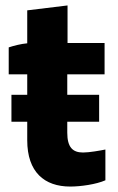

<svg xmlns="http://www.w3.org/2000/svg" viewBox="-20 -678 434 705"><path d="M22 -231H80V-163C80 -46 143 7 238 7C276 7 333 -1 367 -16V-129C347 -125 308 -118 285 -118C247 -118 227 -137 227 -191V-231H344V-330H227V-405H364V-520H228V-658L80 -640V-519C57 -517 30 -510 12 -504V-405H80V-330H22Z"/></svg>

Font: Fixel Text Bold
Style: Bold
Weight: 700
Width: 4
Designer: AlfaBravo + MacPaw
Foundry: Kyrylo Tkachov, Marchela Mozhyna, Serhii Makarenko, Maria Weinstein, Zakhar Kryvoshyya
Version: Version 1.211